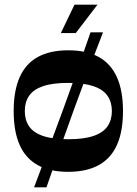

<svg xmlns="http://www.w3.org/2000/svg" viewBox="-20 -717 579 813"><path d="M268.7 10.6Q191.7 10.6 140.1 -17.7Q88.6 -46 63.3 -103Q37.9 -160 37.9 -246.7Q37.9 -333.4 63.6 -390.7Q89.3 -448.1 140.8 -476.1Q192.3 -504 268.7 -504Q346 -504 397.4 -476.1Q448.8 -448.1 474.8 -390.7Q500.8 -333.4 500.8 -246.7Q500.8 -160 475.1 -103Q449.4 -46 397.7 -17.7Q346 10.6 268.7 10.6ZM268.7 -127.4Q335 -127.4 375.9 -141.4Q416.7 -155.3 435.2 -182.1Q453.7 -208.8 453.7 -246.7Q453.7 -284.6 435.2 -311.3Q416.7 -338.1 375.9 -352Q335 -366 268.7 -366Q202.3 -366 161.9 -352Q121.4 -338.1 103.2 -311.3Q85 -284.6 85 -246.7Q85 -208.8 103.2 -182.1Q121.4 -155.3 161.9 -141.4Q202.3 -127.4 268.7 -127.4ZM124.3 76.2Q185 -84.1 246.7 -251.9Q308.3 -419.7 363.3 -580H416.1Q353.4 -419.7 292.6 -251.9Q231.7 -84.1 176.8 76.2ZM237.6 -576.9 295.4 -697.1H392.6L300.8 -576.9Z"/></svg>

Font: Ojuju ExtraLight
Style: Regular
Weight: 200
Designer: Chisaokwu Joboson, Mirko Velimirovic
Foundry: Udi Foundry
Version: Version 1.000